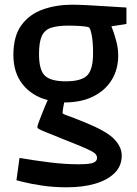

<svg xmlns="http://www.w3.org/2000/svg" viewBox="-20 -618 581 817"><path d="M264 179Q207 179 158 171.5Q109 164 79.5 156.5Q50 149 50 149L63 54Q127 65 191.5 73Q256 81 314 81Q361 81 377 74.5Q393 68 393 54Q393 43 383.5 34.5Q374 26 343 12.5Q312 -1 246 -27Q196 -47 173 -56.5Q150 -66 144.5 -69.5Q139 -73 139 -77Q139 -82 144.5 -97Q150 -112 157.5 -131Q165 -150 172 -167Q179 -184 183 -192Q115 -210 76 -259.5Q37 -309 37 -384Q37 -465 71.5 -511.5Q106 -558 163 -578Q220 -598 287 -598Q313 -598 351.5 -596Q390 -594 428 -591.5Q466 -589 492 -587.5Q518 -586 518 -586V-516L454 -506Q454 -506 461 -487.5Q468 -469 475.5 -440Q483 -411 483 -381Q483 -324 456 -279Q429 -234 377.5 -208Q326 -182 253 -182Q251 -173 248.5 -157Q246 -141 246 -138Q246 -133 267 -126Q288 -119 342 -97Q433 -60 465.5 -26.5Q498 7 498 44Q498 88 468 118Q438 148 385.5 163.5Q333 179 264 179ZM260 -272Q325 -272 350.5 -296.5Q376 -321 376 -392Q376 -438 370.5 -467Q365 -496 359 -501Q355 -504 336 -506Q317 -508 297.5 -508.5Q278 -509 272 -509Q226 -509 198 -500Q170 -491 158 -465Q146 -439 146 -388Q146 -320 171 -296Q196 -272 260 -272Z"/></svg>

Font: Ruda
Style: Bold
Weight: 700
Designer: Mariela Monsalve and Angelina Sanchez
Foundry: Mariela Monsalve and Angelina Sanchez
Version: Version 2.000